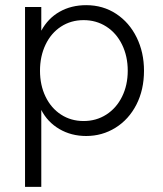

<svg xmlns="http://www.w3.org/2000/svg" viewBox="-20 -520 633 744"><path d="M77 -493H140V-401Q166 -449 211 -474.5Q256 -500 314 -500Q379 -500 430 -466.5Q481 -433 509.5 -375Q538 -317 538 -246Q538 -172 508.5 -114.5Q479 -57 427.5 -25Q376 7 314 7Q256 7 210 -20Q164 -47 140 -94V204H77ZM475 -246Q475 -302 453 -347Q431 -392 392 -417Q353 -442 304 -442Q255 -442 216.5 -417Q178 -392 156.5 -347Q135 -302 135 -246Q135 -190 156.5 -145.5Q178 -101 216.5 -76Q255 -51 304 -51Q353 -51 392 -76Q431 -101 453 -145.5Q475 -190 475 -246Z"/></svg>

Font: Hanken Grotesk Light
Style: Regular
Weight: 300
Designer: Alfredo Marco Pradil
Foundry: Hanken Design Co.
Version: Version 3.014